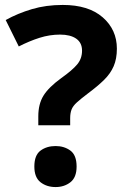

<svg xmlns="http://www.w3.org/2000/svg" viewBox="-20 -744 517 777"><path d="M135 -237V-273Q135 -323 156 -357Q177 -391 228 -428Q273 -460 292.5 -483.5Q312 -507 312 -539Q312 -571 288.5 -587.5Q265 -604 223 -604Q181 -604 140 -591Q99 -578 56 -556L3 -663Q52 -690 109 -707Q166 -724 234 -724Q338 -724 395.5 -674Q453 -624 453 -547Q453 -506 440 -476Q427 -446 401 -420.5Q375 -395 336 -366Q307 -344 291 -329.5Q275 -315 269.5 -300.5Q264 -286 264 -266V-237ZM119 -70Q119 -116 144 -134.5Q169 -153 205 -153Q240 -153 265 -134.5Q290 -116 290 -70Q290 -26 265 -6.5Q240 13 205 13Q169 13 144 -6.5Q119 -26 119 -70Z"/></svg>

Font: Noto IKEA Arabic
Style: Bold
Weight: 700
Designer: Monotype Design Team
Foundry: Monotype Imaging Inc.
Version: Version 1.200